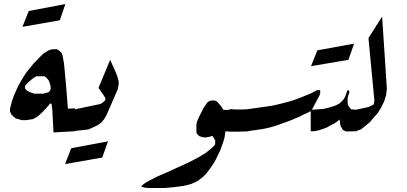

<svg xmlns="http://www.w3.org/2000/svg" viewBox="-20 -648 2008 948"><path d="M230.5 -210.9 229.5 -223.6 225.6 -238.3 219.7 -252 210 -263.7 199.2 -271.5H160.2L149.4 -265.6L134.8 -254.9L122.1 -243.2L111.3 -233.4L103.5 -222.7V-210.9L111.3 -202.1L127 -193.4L137.7 -189.5L148.4 -185.5H193.4L218.8 -192.4L227.5 -201.2ZM349.6 -113.3V0L244.1 5.9L238.3 -106.4L234.4 -135.7L227.5 -136.7L210.9 -117.2L197.3 -102.5L181.6 -86.9L169.9 -76.2L157.2 -67.4L141.6 -59.6L108.4 -54.7H87.9L71.3 -59.6L57.6 -63.5L45.9 -73.2L36.1 -83L29.3 -97.7V-110.4L33.2 -126L39.1 -149.4L48.8 -175.8L58.6 -198.2L68.4 -220.7L82 -245.1L95.7 -268.6L112.3 -293L127.9 -312.5L144.5 -333L157.2 -345.7L168.9 -358.4L183.6 -373L196.3 -384.8L210 -393.6L222.7 -400.4L235.4 -404.3L257.8 -405.3L265.6 -402.3L275.4 -395.5L284.2 -386.7L288.1 -377L295.9 -335.9L304.7 -243.2L315.4 -111.3ZM302.7 -627.9 275.4 -547.9 90.8 -515.6 122.1 -593.8Z M523.9 -352.5 553.2 -287.1 561 -265.6 565.9 -246.1V-230.5L561 -206.1L506.3 -81.1L493.7 -58.6L480 -43L464.4 -31.2L444.8 -21.5L416.5 -8.8L336.4 0V-105.5L477.1 -134.8L494.6 -147.5L500.5 -156.2L499.5 -165L491.7 -177.7L466.3 -213.9ZM513.2 49.8 484.9 129.9 301.3 162.1 331.5 84Z M1006.3 -144.5 1016.1 -150.4 1030.8 -152.3 1046.4 -150.4 1055.2 -142.6 1063 -133.8 1072.8 -122.1 1082.5 -105.5H1093.3H1100.1H1119.1V0H1093.3L1088.4 32.2L1081.5 55.7L1074.7 74.2L1066.9 95.7L1057.1 115.2L1046.4 137.7L1038.6 152.3L1029.8 166L1019 181.6L1008.3 196.3L996.6 210.9L981 226.6L967.3 237.3L956.5 245.1L942.9 252L925.3 259.8L908.7 264.6L881.3 270.5L836.4 276.4L792.5 280.3H712.4L692.9 278.3L676.3 272.5L688 261.7L700.7 252.9L714.4 245.1L735.8 234.4L760.3 221.7L797.4 206.1L855 179.7L906.7 156.2L954.6 131.8L996.6 106.4L1015.1 91.8L1028.8 80.1L1038.6 70.3L1042.5 63.5V44.9L1028.8 22.5L1018.1 26.4L998.5 30.3H984.9L964.4 24.4L954.6 15.6L949.7 5.9V-32.2L952.6 -47.9L964.4 -74.2L984.9 -114.3L997.6 -133.8Z M1517.1 -100.6 1489.7 -86.9 1480 -83 1459.5 -72.3 1438 -63.5 1420.4 -55.7 1399.9 -47.9 1377.4 -40 1356.9 -32.2 1336.4 -25.4 1312 -18.6 1291.5 -13.7 1273.9 -10.7 1256.3 -7.8 1227.1 -3.9 1197.8 1 1156.7 2H1116.7L1088.4 0L1063 -2.9L1114.7 -109.4L1142.1 -107.4H1172.4L1199.7 -108.4L1226.1 -112.3L1242.7 -114.3L1272.9 -119.1L1297.4 -122.1L1315.9 -125L1337.4 -128.9L1353 -132.8L1373.5 -137.7L1392.1 -142.6L1417.5 -149.4L1432.1 -154.3L1450.7 -161.1L1476.1 -170.9L1489.7 -176.8L1500.5 -180.7L1518.1 -188.5L1530.8 -195.3L1545.4 -203.1H1561V-187.5L1557.1 -175.8Z M1741.7 -105.5V0L1687.5 1L1672.9 -6.8L1661.1 -26.4L1658.2 -47.9L1656.2 -57.6L1640.6 -44.9L1625 -35.2L1607.4 -26.4L1593.8 -18.6L1575.2 -11.7L1551.8 -3.9L1530.3 0H1514.2V-105.5L1578.1 -110.4L1602.5 -116.2L1625 -123L1640.6 -128.9L1653.3 -135.7L1660.2 -140.6L1670.9 -151.4L1677.7 -159.2L1684.6 -170.9L1691.4 -191.4L1697.3 -205.1L1706.1 -195.3L1699.2 -175.8L1696.3 -164.1V-152.3L1697.3 -129.9L1712.9 -108.4ZM1728.5 -432.6 1700.2 -352.5 1515.6 -321.3 1546.9 -399.4Z M1866.7 -566.4 1890.1 -210 1886.2 -176.8 1876.5 -146.5 1860.8 -115.2 1845.2 -89.8 1822.8 -64.5 1806.2 -44.9 1782.7 -25.4 1762.2 -8.8 1734.4 0V-105.5L1801.3 -120.1L1824.7 -131.8L1828.6 -150.4L1799.3 -460Z"/></svg>

Font: LaylaRuqaa
Style: Regular
Weight: 400
Version: Version 2.0